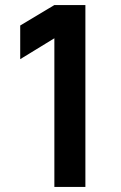

<svg xmlns="http://www.w3.org/2000/svg" viewBox="-20 -740 478 760"><path d="M195.2 0V-588.5L60 -505.8V-639L195.2 -720H318V0Z"/></svg>

Font: Hauora
Style: Regular
Weight: 400
Designer: Wayne Shih
Foundry: WCYS
Version: Version 1.001